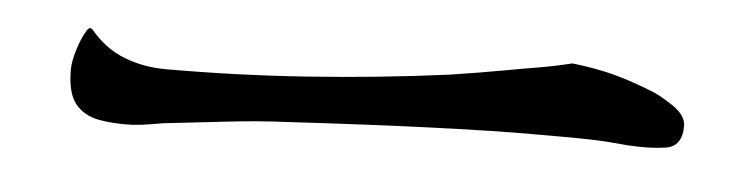

<svg xmlns="http://www.w3.org/2000/svg" viewBox="-26 -499 1052 270"><g transform="rotate(5 500.0 -364.0)"><path d="M938 -360Q938 -331 915 -327.5Q892 -324 862 -326Q830 -329 810 -329.5Q790 -330 772 -330Q754 -330 726 -330Q678 -330 617.5 -328Q557 -326 495.5 -323Q434 -320 383 -317Q339 -315 296.5 -310Q254 -305 208 -300Q201 -299 190 -297Q179 -295 165 -294Q138 -293 117 -297Q96 -301 84 -316Q72 -331 72 -364Q72 -375 77 -391.5Q82 -408 88 -418Q93 -428 98 -422Q119 -397 146.5 -386.5Q174 -376 205 -376Q305 -376 404 -383Q503 -390 602 -403Q622 -406 643 -409.5Q664 -413 686 -417Q696 -419 723 -423.5Q750 -428 774 -434Q808 -430 832.5 -423.5Q857 -417 885 -406Q899 -401 918.5 -388Q938 -375 938 -360Z"/></g></svg>

Font: Kaisei Tokumin
Style: Regular
Weight: 400
Designer: Font-Kai, 金井和夫
Foundry: KAZUO KANAI
Version: Version 5.003